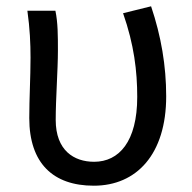

<svg xmlns="http://www.w3.org/2000/svg" viewBox="-20 -577 609 610"><path d="M278 13C414 13 508 -87 508 -271C508 -368 492 -462 460 -557L371 -535C406 -435 416 -351 416 -269C416 -127 358 -63 279 -63C215 -63 157 -99 157 -196C157 -263 164 -356 164 -416C164 -464 164 -505 156 -543H67C75 -486 77 -438 77 -394C77 -330 73 -266 73 -202C73 -58 149 13 278 13Z"/></svg>

Font: ChiuKong Gothic CL
Style: Regular
Weight: 400
Designer: Ryoko NISHIZUKA 西塚涼子 (kana, bopomofo & ideographs); Paul D. Hunt (Latin, Greek & Cyrillic); Sandoll Communications 산돌커뮤니
Foundry: Adobe
Version: Version 1.300